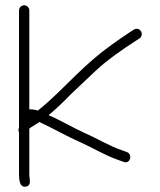

<svg xmlns="http://www.w3.org/2000/svg" viewBox="-20 -670 607 727"><path d="M52 -631V-188C50.1 -181.5 48.5 -176 52 -169V-11C52 12.7 54.9 41.2 78.5 36.5C100.8 32 91 9.8 91 -11V-183C91.7 -183 92 -183.3 92 -184C98.7 -189.6 118.6 -200.2 129 -208C144.2 -200.4 157.6 -195 176 -185C207.5 -168.5 249.6 -146.9 283 -132C331.7 -110.4 376.2 -82.3 426 -65L448 -57C473.6 -47.4 482.8 -85.8 461 -94L439 -102C389.3 -119.4 348.1 -146 299 -167C254.5 -187.6 207.9 -215.2 164 -234C192.1 -257.1 220.3 -284.2 246 -311C272.7 -336.6 313.1 -374.6 339 -399C384.6 -442 442.1 -482 495 -516L509 -525C527.8 -540.7 509.4 -570.8 487 -558L473 -549C449 -533 426.6 -517.6 402 -500C352.5 -464.7 311.9 -428.2 268 -386C222.3 -342 178 -295.2 129 -256C127 -254.7 125 -253 123 -251C122.3 -251 121.7 -251.3 121 -252C111.7 -254.7 103.7 -256 97 -256H91V-631C91 -641.3 81.7 -650 71.5 -650C61.3 -650 52 -641.3 52 -631Z"/></svg>

Font: Just Breathe
Style: Regular
Weight: 400
Foundry: Cannot Into Space Fonts
Version: Version 0.72